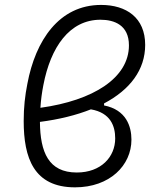

<svg xmlns="http://www.w3.org/2000/svg" viewBox="-20 -762 626 791"><path d="M408.7 -335.9C516.1 -392.6 578.1 -474.6 578.1 -577.1C578.1 -689.5 500 -741.7 396.5 -741.7C223.1 -741.7 126 -594.7 92.8 -417C83 -368.2 77.6 -319.8 77.6 -263.2C77.6 -111.8 119.1 9.8 289.1 9.8C432.6 9.8 521.5 -81.1 521.5 -186.5C521.5 -240.7 500.5 -309.6 408.7 -327.6ZM146.5 -317.9C148.4 -349.6 152.8 -381.8 158.7 -411.6C188.5 -567.4 266.1 -680.7 394 -680.7C450.7 -680.7 511.2 -658.7 511.2 -575.2C511.2 -441.4 365.2 -348.1 146.5 -317.9ZM354.5 -311.5C436 -297.4 454.6 -241.7 454.6 -191.9C454.6 -115.2 396 -51.3 296.4 -51.3C180.2 -51.3 145.5 -134.8 144.5 -259.8C223.6 -270 294.4 -287.6 354.5 -311.5Z"/></svg>

Font: Cascadia Mono NF Light
Style: Italic
Weight: 300
Italic angle: -10°
Monospace: yes
Designer: Aaron Bell
Foundry: Saja Typeworks
Version: Version 2404.023